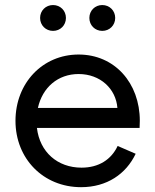

<svg xmlns="http://www.w3.org/2000/svg" viewBox="-20 -736 622 769"><path d="M304.7 13.7C408.2 13.7 484.9 -39.1 523.4 -120.1L451.2 -151.4C425.8 -97.2 376 -64.5 306.6 -64.5C210.4 -64.5 139.2 -127 127.9 -223.6H539.1L540 -252C540 -403.3 439.5 -517.6 294.9 -517.6C150.4 -517.6 42 -403.3 42 -252C42 -100.6 153.3 13.7 304.7 13.7ZM192.4 -612.3C221.7 -612.3 244.1 -634.8 244.1 -664.1C244.1 -693.4 221.7 -715.8 192.4 -715.8C163.1 -715.8 140.6 -693.4 140.6 -664.1C140.6 -634.8 163.1 -612.3 192.4 -612.3ZM389.6 -612.3C418.9 -612.3 441.4 -634.8 441.4 -664.1C441.4 -693.4 418.9 -715.8 389.6 -715.8C360.4 -715.8 337.9 -693.4 337.9 -664.1C337.9 -634.8 360.4 -612.3 389.6 -612.3ZM131.8 -303.7C149.9 -385.7 211.9 -439.5 294.9 -439.5C381.8 -439.5 444.3 -380.4 450.2 -303.7Z"/></svg>

Font: Wanted Sans
Style: Regular
Weight: 400
Designer: Original Design by Kil Hyung-jin and Kang Hanbin, Wanted Lab, Inc; Hangeul from Source Han Sans by Jang Soo-young and Ka
Foundry: Wanted Lab, Inc.
Version: Version 1.001;Glyphs 3.2 (3227)